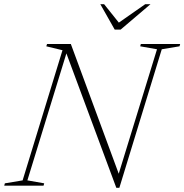

<svg xmlns="http://www.w3.org/2000/svg" viewBox="-47 -878 872 908"><path d="M718 -645 517.5 10H503L267 -625.5L82.5 -25L162 -11L159 0H-27L-24 -11L60 -25L248.5 -640.5L172 -659L175.5 -670H288L514.5 -56.5L695.5 -645L616 -659L619 -670H805L802 -659ZM664.5 -858 523.5 -738H495.5L427.5 -858H445.5L515 -771L639.5 -858Z"/></svg>

Font: Newsreader Text ExtraLight
Style: Italic
Weight: 275
Italic angle: -17°
Designer: Hugues Gentile
Foundry: Production Type
Version: Version 1.001